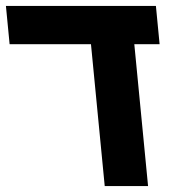

<svg xmlns="http://www.w3.org/2000/svg" viewBox="-32 -629 652 649"><path d="M275.5 -479.5H0.5L-12 -609H495L507.5 -479.5H422L468.5 0H322Z"/></svg>

Font: JuliaMono ExtraBold
Style: Italic
Weight: 800
Italic angle: -9°
Monospace: yes
Designer: cormullion
Foundry: corm
Version: Version 0.057; ttfautohint (v1.8.4)